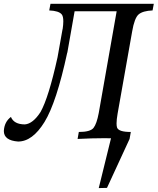

<svg xmlns="http://www.w3.org/2000/svg" viewBox="-44 -709 805 979"><path d="M48.3 12.7Q-24.4 7.3 -24.4 -41Q-22 -87.4 11.7 -112.8Q27.3 -74.7 83 -74.7Q124 -78.1 162.6 -137.7Q204.1 -211.4 249.5 -417.5L274.9 -560.1H275.4Q278.8 -583.5 278.8 -600.1Q278.8 -625.5 271 -635.3Q256.3 -653.8 207 -655.8L213.4 -689.5H740.2L733.9 -655.8Q684.1 -653.8 662.8 -635.5Q641.6 -617.2 629.9 -548.8L555.7 -129.9Q550.3 -99.1 550.3 -79.6Q550.3 -66.9 552.7 -59.1Q560.1 -36.1 623 -36.1L616.7 -0.5Q536.6 -4.4 489.7 -4.4Q426.3 -4.4 351.6 -0.5L357.9 -36.1Q416.5 -36.1 432.9 -56.9Q449.2 -77.6 459.5 -132.8L550.8 -651.4H336.4L299.3 -440.4H298.8Q244.1 -186.5 182.9 -86.9Q121.6 12.7 48.3 12.7ZM459.5 250 522.5 -5.9 599.1 -14.2 616.7 -0.5 501.5 249Z"/></svg>

Font: Kelvinch
Style: Italic
Weight: 400
Italic angle: -10°
Designer: Paul James Miller
Foundry: High-Logic / Made with FontCreator
Version: Version 3.40;July 22, 2017;FontCreator 11.0.0.2388 64-bit